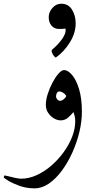

<svg xmlns="http://www.w3.org/2000/svg" viewBox="-74 -694 499 1040"><path d="M369.6 -88.4Q369.6 -36.1 356 21Q342.3 78.1 317.9 132.3Q293.5 186.5 261 230.5Q228.5 274.4 190.9 300.3Q153.3 326.2 113.3 326.2Q69.3 326.2 31.2 312.5Q-6.8 298.8 -30.3 284.2Q-53.7 269.5 -53.7 267.1Q-53.7 263.7 -52 260Q-50.3 256.3 -48.3 256.3Q-45.4 256.3 -28.6 260.7Q-11.7 265.1 8.3 269.5Q28.3 273.9 40.5 273.9Q82.5 273.9 124.8 254.6Q167 235.4 204.3 202.9Q241.7 170.4 271 129.9Q300.3 89.4 316.9 46.4Q333.5 3.4 333.5 -36.1Q333.5 -53.7 330.6 -65.4Q327.6 -77.1 323.7 -86.9Q312.5 -72.8 295.2 -57.4Q277.8 -42 254.9 -42Q236.8 -42 218.3 -52.7Q199.7 -63.5 187 -82.5Q174.3 -101.6 174.3 -126Q174.3 -153.3 184.8 -185.8Q195.3 -218.3 210.9 -247.6Q226.6 -276.9 243.4 -295.7Q260.3 -314.5 272.5 -314.5Q293.5 -314.5 315.9 -288.6Q338.4 -262.7 354 -212.2Q369.6 -161.6 369.6 -88.4ZM285.2 -174.3Q277.8 -186 266.8 -192.4Q255.9 -198.7 249 -198.7Q238.3 -198.7 233.9 -190.2Q229.5 -181.6 229.5 -169.9Q229.5 -164.1 236.1 -156Q242.7 -147.9 252 -147.9Q260.3 -147.9 270.8 -156Q281.2 -164.1 285.2 -174.3ZM335.9 -567.4Q335.9 -515.1 304.4 -464.4Q272.9 -413.6 229 -382.8Q226.6 -380.9 219 -389.6Q211.4 -398.4 207.3 -409.9Q203.1 -421.4 209.5 -426.3Q235.8 -447.8 257.1 -475.6Q278.3 -503.4 280.8 -522.9Q283.2 -541 277.6 -539.1Q272 -537.1 246.1 -537.1Q220.7 -537.1 205.3 -554.7Q189.9 -572.3 189.9 -601.1Q189.9 -628.4 210 -651.1Q230 -673.8 257.3 -673.8Q296.4 -673.8 316.2 -641.6Q335.9 -609.4 335.9 -567.4Z"/></svg>

Font: Rohingya Solluk
Style: Regular
Weight: 400
Designer: SIL International
Foundry: SIL International
Version: Version 1.001